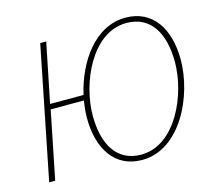

<svg xmlns="http://www.w3.org/2000/svg" viewBox="-99 -793 1032 926"><g transform="rotate(-15 417.0 -330.0)"><path d="M504 -14C382 -14 326 -114 326 -256C326 -416 424 -646 598 -646C720 -646 776 -546 776 -404C776 -244 678 -14 504 -14ZM502 12C694 12 806 -228 806 -408C806 -562 736 -672 600 -672C446 -672 344 -518 309 -364H142L202 -660H172L40 0H70L138 -338H304C299 -309 296 -280 296 -252C296 -98 366 12 502 12Z"/></g></svg>

Font: Source Sans Pro ExtraLight
Style: Italic
Weight: 200
Italic angle: -11°
Designer: Paul D. Hunt
Foundry: Adobe Systems Incorporated
Version: Version 3.006;hotconv 1.0.111;makeotfexe 2.5.65597